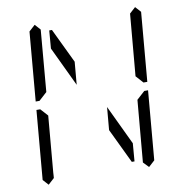

<svg xmlns="http://www.w3.org/2000/svg" viewBox="-93 -1023 1001 1047"><g transform="rotate(-10 408.0 -500.0)"><path d="M348 -700 337 -574 233 -793 241 -892H256ZM468 -300 479 -426 583 -207 575 -108H560ZM649 -436 694 -477H715L682 -95L648 -64L619 -94ZM724 -936 752 -905 719 -523H698L661 -564L691 -906ZM92 -64 64 -95 97 -477H118L127 -467L155 -436L128 -125L127 -108L126 -95ZM122 -523H101L134 -905L168 -936L196 -905L195 -892L167 -564L133 -533Z"/></g></svg>

Font: DSEG14 Classic Mini
Style: Light Italic
Weight: 300
Italic angle: -5°
Designer: Keshikan(Twitter:@keshinomi_88pro)
Version: Version 0.46